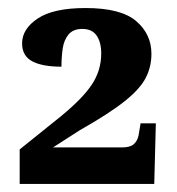

<svg xmlns="http://www.w3.org/2000/svg" viewBox="-20 -845 440 478"><path d="M29 -387V-473L131 -555Q186 -600 209 -635Q232 -670 232 -712Q232 -740 220.5 -756.5Q209 -773 185 -773Q162 -773 150.5 -759Q139 -745 136 -723.5Q133 -702 133 -679Q85 -679 60 -692.5Q35 -706 35 -737Q35 -773 74 -799Q113 -825 193 -825Q281 -825 319 -792.5Q357 -760 357 -711Q357 -679 343 -651.5Q329 -624 291 -593.5Q253 -563 179 -521L112 -478H284Q304 -478 313 -486Q322 -494 325 -508L330 -538H368L364 -387Z"/></svg>

Font: Noto Serif Tamil ExtraBold
Style: Regular
Weight: 800
Designer: Indian Type Foundry, Tom Grace, and the Monotype Design Team
Foundry: Monotype Imaging Inc.
Version: Version 2.004; ttfautohint (v1.8.4.7-5d5b)